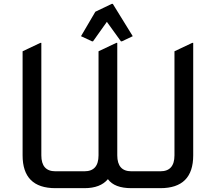

<svg xmlns="http://www.w3.org/2000/svg" viewBox="-20 -980 1124 1000"><path d="M268.6 0Q97.7 0 97.7 -170.9V-712.9L190.4 -756.8H195.3V-170.9Q195.3 -87.9 268.6 -87.9H419.9Q493.2 -87.9 493.2 -170.9V-712.9L585.9 -756.8H590.8V-170.9Q590.8 -87.9 664.1 -87.9H815.4Q888.7 -87.9 888.7 -170.9V-712.9L981.4 -756.8H986.3V-170.9Q986.3 0 815.4 0H664.1Q576.2 0 542 -46.9Q502.9 0 419.9 0ZM401.9 -791.5 476.6 -918.9 562.5 -960H567.4L671.4 -791.5L614.7 -764.6H609.9L536.6 -866.2L464.4 -764.6H459.5Z"/></svg>

Font: Nova Square
Style: Book
Weight: 400
Version: Version 2.000